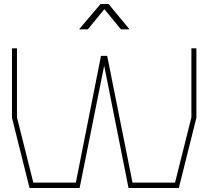

<svg xmlns="http://www.w3.org/2000/svg" viewBox="-20 -942 1044 962"><path d="M876 0H624L502 -613L379 0H128L40 -352V-700H65V-354L147 -27H360L486 -662H517L644 -27H857L939 -354V-700H964V-352ZM484 -922H524L629 -795H586L503 -896L420 -795H376Z"/></svg>

Font: Turret Road ExtraLight
Style: Regular
Weight: 275
Designer: Noponies
Foundry: Noponies
Version: Version 1.001; ttfautohint (v1.8)